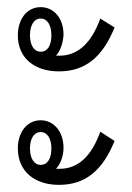

<svg xmlns="http://www.w3.org/2000/svg" viewBox="-20 -557 370 538"><path d="M145 -357C221 -357 268 -399 301 -480L261 -505C236 -436 198 -401 147 -401C144 -401 140 -401 137 -401C150 -415 157 -439 158 -460C158 -507 130 -537 94 -537C56 -537 30 -504 30 -458C30 -394 77 -357 145 -357ZM94 -412C75 -412 64 -431 64 -458C64 -486 75 -505 94 -505C113 -505 124 -486 124 -458C124 -431 114 -412 94 -412ZM145 -39C221 -39 268 -81 301 -162L261 -188C236 -118 198 -84 147 -84C143 -84 140 -84 137 -84C151 -99 158 -122 158 -143C158 -189 130 -220 94 -220C56 -220 30 -187 30 -141C30 -77 77 -39 145 -39ZM94 -95C75 -95 64 -114 64 -141C64 -168 75 -187 94 -187C113 -187 124 -168 124 -141C124 -114 114 -95 94 -95Z"/></svg>

Font: Noto Sans Thai Looped ExtraCondensed Light
Style: Regular
Weight: 300
Width: 2
Designer: Sasikarn Vongin, Ben Mitchell
Foundry: The Fontpad Ltd
Version: Version 1.001